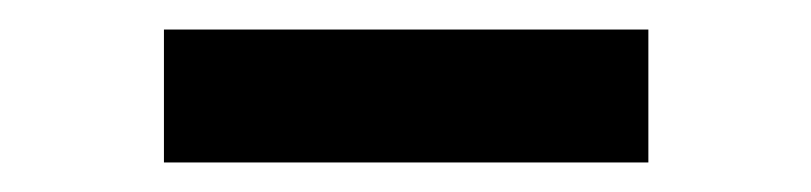

<svg xmlns="http://www.w3.org/2000/svg" viewBox="-20 -723 549 130"><path d="M91 -613H419V-703H91Z"/></svg>

Font: Fog Sans
Style: Bold
Weight: 700
Foundry: Intel Corporation
Version: Version 1.00